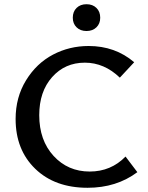

<svg xmlns="http://www.w3.org/2000/svg" viewBox="-20 -883 701 910"><path d="M325 -799Q325 -828 343 -845.5Q361 -863 390 -863Q419 -863 437 -845.5Q455 -828 455 -799Q455 -771 437 -753.5Q419 -736 390 -736Q361 -736 343 -753.5Q325 -771 325 -799ZM395 7Q240 7 147 -83Q54 -173 54 -319Q54 -422 103.5 -502.5Q153 -583 231 -624Q309 -665 400 -665Q526 -665 616 -588L548 -515Q474 -586 382 -586Q288 -586 227 -517.5Q166 -449 166 -337Q166 -218 234 -144Q302 -70 405 -70Q506 -70 575 -141L631 -67Q532 7 395 7Z"/></svg>

Font: EauTest Semibold
Style: Regular
Weight: 600
Designer: Christian Thalmann (Catharsis Fonts)
Version: Version 0.001;PS 000.001;hotconv 1.0.88;makeotf.lib2.5.64775